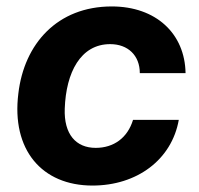

<svg xmlns="http://www.w3.org/2000/svg" viewBox="-20 -566 617 596"><path d="M267 10C405 10 513 -70 535 -194H393C376 -138 333 -107 277 -107C216 -107 178 -149 181 -229C185 -341 230 -429 322 -429C377 -429 414 -394 414 -339H556C554 -462 464 -546 327 -546C158 -546 55 -430 37 -276C15 -101 110 10 267 10Z"/></svg>

Font: Mona Sans
Style: Bold Italic
Weight: 700
Italic angle: -11.7°
Designer: Deni Anggara
Foundry: GitHub
Version: Version 2.000;Glyphs 3.2.3 (3260)